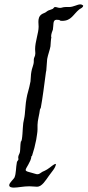

<svg xmlns="http://www.w3.org/2000/svg" viewBox="-20 -697 399 875"><path d="M359 -672C355 -675 351 -677 346 -677C332 -677 315 -665 295 -665C290 -665 285 -665 279 -665C267 -665 261 -661 254 -661C245 -661 238 -665 231 -665C226 -665 225 -660 221 -657C211 -652 199 -650 195 -646C185 -637 177 -637 170 -632C157 -623 155 -610 155 -597C155 -590 156 -583 156 -575C156 -547 140 -507 140 -473C140 -465 141 -459 141 -454C141 -439 134 -436 134 -425V-417C134 -401 125 -386 123 -370C120 -355 121 -341 119 -326C112 -288 104 -270 101 -249C96 -224 96 -201 93 -176C92 -163 88 -149 86 -136C83 -117 83 -52 75 -52C72 -36 73 -19 71 -5C70 3 63 11 63 20C63 23 64 26 64 29C64 33 58 37 57 42C52 67 54 93 46 112C43 119 22 136 22 147C22 156 33 158 43 158C62 158 87 152 113 152C127 152 140 154 149 154C171 154 188 125 203 104C217 84 233 69 235 50C224 50 213 64 195 75C189 79 180 83 173 86C164 91 160 97 151 97C147 98 132 92 123 90C105 85 97 84 97 77C97 69 121 40 123 17C123 13 125 15 126 13C134 -11 140 -34 145 -60C147 -75 151 -94 151 -107C151 -114 151 -121 151 -128C151 -148 160 -177 162 -198C163 -202 166 -204 166 -206C174 -249 182 -312 188 -358C189 -370 190 -369 191 -376C193 -396 193 -410 195 -428C198 -446 208 -472 210 -486C211 -498 212 -519 213 -522C214 -523 214 -524 214 -525C214 -528 213 -530 213 -532C213 -542 219 -557 221 -562C225 -583 219 -607 238 -607C243 -607 248 -606 250 -606C251 -606 254 -603 254 -603C258 -602 261 -602 264 -602C305 -602 314 -632 341 -654C349 -660 359 -662 359 -672Z"/></svg>

Font: Jim Nightshade
Style: Regular
Weight: 400
Designer: Astigmatic (AOETI)
Foundry: Astigmatic (AOETI)
Version: Version 1.000